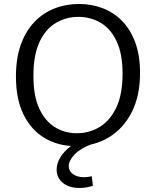

<svg xmlns="http://www.w3.org/2000/svg" viewBox="-20 -727 785 967"><path d="M361.7 9Q275.7 9 207.5 -30.2Q139.3 -69.3 99.8 -147.5Q60.3 -225.7 60.3 -342Q60.3 -433.3 84.8 -501.8Q109.3 -570.3 153 -616Q196.7 -661.7 254.2 -684.3Q311.7 -707 378 -707Q442.3 -707 498.2 -685.3Q554 -663.7 595.8 -620.5Q637.7 -577.3 661.5 -512.3Q685.3 -447.3 685.3 -360.7Q685.3 -243.3 642.8 -160.8Q600.3 -78.3 527.3 -34.7Q454.3 9 361.7 9ZM367.3 -56Q429.3 -56 481.5 -87.3Q533.7 -118.7 565.5 -185Q597.3 -251.3 597.3 -356Q597.3 -455.7 567.5 -518.8Q537.7 -582 487.3 -612Q437 -642 374.3 -642Q313 -642 261.3 -611.5Q209.7 -581 179 -515.7Q148.3 -450.3 148.3 -345Q148.3 -244.7 177.5 -181Q206.7 -117.3 256.3 -86.7Q306 -56 367.3 -56ZM380.6 219.7Q328.1 219.7 296.7 194.2Q265.3 168.7 265.3 127Q265.3 96.5 283.8 65.4Q302.3 34.3 339 7.3Q375.6 -19.7 429.8 -38L439.8 0Q384.3 20.5 355.2 51.4Q326.1 82.3 326.1 110Q326.1 134.3 347.5 149.9Q368.8 165.5 403.6 165.5Q412.6 165.5 422.5 164.1Q432.3 162.8 442.3 160.8L447.8 208.8Q429.6 214.5 412.8 217.1Q396.1 219.7 380.6 219.7Z"/></svg>

Font: Bitter Thin
Style: Regular
Weight: 100
Designer: Sol Matas, and Bitter project Authors
Foundry: Sol Matas
Version: Version 2.002